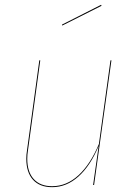

<svg xmlns="http://www.w3.org/2000/svg" viewBox="-20 -767 557 796"><path d="M89 -109Q89 -126 92 -144L143 -517H147L96 -144Q93 -126 93 -109Q93 -54 120 -24.5Q147 5 196 5Q256 5 305.5 -40.5Q355 -86 390 -170L438 -517H442L370 0H366L389 -162Q355 -80 305.5 -35.5Q256 9 196 9Q145 9 117 -21.5Q89 -52 89 -109ZM401 -743 238 -661 237 -665 399 -747Z"/></svg>

Font: Fira Sans Condensed Four
Style: Italic
Weight: 100
Width: 3
Italic angle: -8°
Designer: bBox Type GmbH & Carrois Corporate GbR & Edenspiekermann AG
Foundry: bBox Type GmbH & Carrois Corporate GbR & Edenspiekermann AG
Version: Version 4.301